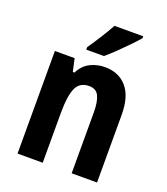

<svg xmlns="http://www.w3.org/2000/svg" viewBox="-140 -863 833 960"><g transform="rotate(20 276.5 -383.0)"><path d="M330 -556Q403 -556 446 -507Q489 -458 489 -360V0H354V-323Q354 -381 339.5 -410.5Q325 -440 288 -440Q238 -440 219 -398Q200 -356 200 -262V0H66V-546H171L186 -478H195Q216 -520 252.5 -538Q289 -556 330 -556ZM456 -756Q441 -738 414.5 -710.5Q388 -683 358.5 -654.5Q329 -626 305 -606H211V-619Q236 -655 260.5 -694Q285 -733 303 -766H456Z"/></g></svg>

Font: Noto Sans Malayalam Condensed
Style: Bold
Weight: 700
Width: 3
Designer: Jelle Bosma - Monotype Design Team
Foundry: Monotype Imaging Inc.
Version: Version 2.104; ttfautohint (v1.8.4.7-5d5b)